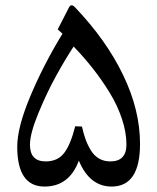

<svg xmlns="http://www.w3.org/2000/svg" viewBox="-20 -704 593 723"><path d="M151.9 -96.2Q196.8 -96.2 221.2 -127.4Q245.6 -158.7 263.2 -228.5L288.6 -227.5Q294.9 -199.2 302.5 -178.5Q310.1 -157.7 322.3 -137.7Q334.5 -117.7 353 -106.9Q371.6 -96.2 395.5 -96.2Q456.1 -96.2 456.1 -159.7Q456.1 -205.6 439.2 -256.3Q422.4 -307.1 392.8 -355.2Q363.3 -403.3 329.8 -445.8Q296.4 -488.3 257.3 -528.8Q226.6 -482.4 191.2 -418.2Q155.8 -354 124.3 -277.3Q92.8 -200.7 92.8 -159.2Q92.8 -96.2 151.9 -96.2ZM147.5 -1.5Q44.9 -1.5 44.9 -151.4Q44.9 -224.6 94.5 -342.5Q144 -460.4 215.3 -577.1L197.3 -593.3L239.7 -675.8Q248 -691.9 262.2 -676.8Q379.9 -553.7 443.6 -421.6Q507.3 -289.6 507.3 -162.1Q507.3 -1.5 400.4 -1.5Q317.4 -1.5 276.9 -99.1Q240.7 -1.5 147.5 -1.5Z"/></svg>

Font: Parastoo FD
Style: FD
Weight: 400
Foundry: Saber Rastikerdar (saber.rastikerdar@gmail.com)
Version: Version 2.0.1